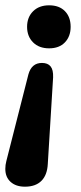

<svg xmlns="http://www.w3.org/2000/svg" viewBox="-28 -515 304 723"><path d="M-8 121Q-8 106 -4 91L79 -235Q91 -278 130 -278Q152 -278 162.5 -265Q173 -252 172 -224L152 102Q150 144 128 166Q106 188 66 188Q32 188 12 170Q-8 152 -8 121ZM74 -414Q74 -450 96.5 -472.5Q119 -495 157 -495Q195 -495 216.5 -473Q238 -451 238 -414Q238 -378 216.5 -355.5Q195 -333 157 -333Q119 -333 96.5 -355.5Q74 -378 74 -414Z"/></svg>

Font: SN Pro Bold
Style: Bold Italic
Weight: 700
Italic angle: -9°
Designer: Tobias Whetton
Foundry: Supernotes
Version: Version 1.003